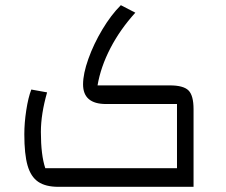

<svg xmlns="http://www.w3.org/2000/svg" viewBox="-20 -722 874 742"><path d="M74 -203Q74 -247 81.5 -296Q89 -345 101 -376L162 -365Q138 -281 138 -212Q138 -123 155 -72H664V-320H390Q301 -320 301 -396Q301 -437 321.5 -494.5Q342 -552 375.5 -608Q409 -664 447 -702L503 -673Q444 -608 406.5 -535.5Q369 -463 357 -392H636Q689 -392 708.5 -372.5Q728 -353 728 -300V0H206Q156 0 127.5 -19.5Q99 -39 86.5 -82.5Q74 -126 74 -203Z"/></svg>

Font: Changa Light
Style: Regular
Weight: 300
Designer: Eduardo Rodriguez Tunni
Foundry: Eduardo Rodriguez Tunni
Version: Version 2.002; ttfautohint (v1.5) -l 8 -r 50 -G 110 -x 14 -H